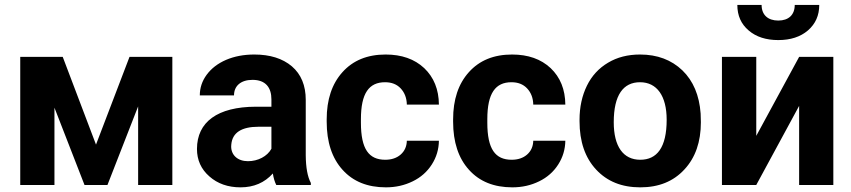

<svg xmlns="http://www.w3.org/2000/svg" viewBox="-20 -763 3511 792"><path d="M238.8 -528.3H63.5V0H204.6V-318.8L328.6 0H423.3L549.8 -324.2V0H690.9V-528.3H514.2L376 -166.5Z M1262.2 0V-8.3C1248.5 -34.2 1241.7 -71.8 1241.2 -122.1V-351.1C1241.2 -410.2 1222.2 -456.5 1184.1 -489.3C1145.5 -522 1093.8 -538.1 1028.8 -538.1C985.8 -538.1 947.3 -530.8 912.6 -516.1C877.9 -501 851.6 -480.5 832.5 -454.6C813.5 -428.7 804.2 -400.4 804.2 -369.6H945.3C945.3 -409.2 974.1 -433.6 1021.5 -433.6C1075.7 -433.6 1099.6 -401.9 1099.6 -353V-322.8H1034.7C877.9 -322.3 792.5 -260.3 792.5 -148.4C792.5 -103 809.6 -64.9 843.8 -35.2C877.4 -5.4 920.4 9.8 972.2 9.8C1026.9 9.8 1071.3 -9.3 1105.5 -47.4C1108.4 -28.3 1113.3 -12.7 1119.6 0ZM1002.9 -98.1C960 -98.1 933.6 -123.5 933.6 -158.7L934.1 -167C938.5 -215.8 976.1 -240.2 1046.9 -240.2H1099.6V-149.4C1082.5 -118.2 1044.4 -98.1 1002.9 -98.1Z M1569.3 -104C1501.5 -104 1468.8 -147.9 1468.8 -256.8V-271.5C1468.8 -378.9 1502.4 -423.8 1568.4 -423.8C1595.2 -423.8 1616.7 -415.5 1632.8 -398.4C1648.9 -381.3 1657.7 -358.9 1658.2 -331.5H1790.5C1790 -394 1769.5 -444.3 1730 -481.9C1689.9 -519.5 1636.7 -538.1 1570.8 -538.1C1495.1 -538.1 1436 -513.7 1392.6 -465.3C1349.1 -417 1327.6 -352.1 1327.6 -270.5V-261.2C1327.6 -176.8 1349.6 -110.4 1393.1 -62.5C1436.5 -14.2 1496.1 9.8 1571.8 9.8C1612.3 9.8 1648.9 1.5 1682.6 -15.1C1715.8 -31.2 1742.2 -54.7 1761.2 -84.5C1780.3 -114.3 1790 -147 1790.5 -182.6H1658.2C1657.7 -158.7 1648.9 -139.6 1632.8 -125.5C1616.7 -111.3 1595.2 -104 1569.3 -104Z M2090.8 -104C2022.9 -104 1990.2 -147.9 1990.2 -256.8V-271.5C1990.2 -378.9 2023.9 -423.8 2089.8 -423.8C2116.7 -423.8 2138.2 -415.5 2154.3 -398.4C2170.4 -381.3 2179.2 -358.9 2179.7 -331.5H2312C2311.5 -394 2291 -444.3 2251.5 -481.9C2211.4 -519.5 2158.2 -538.1 2092.3 -538.1C2016.6 -538.1 1957.5 -513.7 1914.1 -465.3C1870.6 -417 1849.1 -352.1 1849.1 -270.5V-261.2C1849.1 -176.8 1871.1 -110.4 1914.6 -62.5C1958 -14.2 2017.6 9.8 2093.3 9.8C2133.8 9.8 2170.4 1.5 2204.1 -15.1C2237.3 -31.2 2263.7 -54.7 2282.7 -84.5C2301.8 -114.3 2311.5 -147 2312 -182.6H2179.7C2179.2 -158.7 2170.4 -139.6 2154.3 -125.5C2138.2 -111.3 2116.7 -104 2090.8 -104Z M2370.6 -262.7C2370.6 -178.7 2393.6 -112.3 2439 -63.5C2484.4 -14.6 2544.9 9.8 2621.1 9.8C2697.3 9.8 2757.8 -14.6 2803.2 -64C2848.6 -112.8 2871.1 -177.7 2871.1 -258.8L2870.1 -294.9C2864.7 -369.6 2839.8 -429.2 2794.9 -472.7C2749.5 -516.1 2691.4 -538.1 2620.1 -538.1C2569.8 -538.1 2525.9 -526.9 2488.3 -504.4C2450.2 -481.9 2420.9 -450.2 2400.9 -409.2C2380.9 -368.2 2370.6 -321.3 2370.6 -269ZM2511.7 -258.8C2511.7 -371.6 2551.3 -423.8 2620.1 -423.8C2689.9 -423.8 2730 -367.2 2730 -269C2730 -153.8 2689.5 -104 2621.1 -104C2550.8 -104 2511.7 -158.7 2511.7 -258.8Z M3258.3 -742.7C3258.3 -701.7 3232.9 -678.2 3190.4 -678.2C3147.5 -678.2 3121.6 -701.7 3121.6 -742.7H3021.5C3021.5 -698.7 3037.1 -663.6 3068.4 -637.2C3099.1 -610.8 3140.1 -597.7 3190.4 -597.7C3240.7 -597.7 3281.7 -610.8 3313 -637.7C3343.8 -664.6 3359.4 -699.2 3359.4 -742.7ZM3099.6 -202.6V-528.3H2958V0H3099.6L3276.4 -326.2V0H3417.5V-528.3H3276.4Z"/></svg>

Font: Roboto
Style: Bold
Weight: 700
Designer: Google
Version: Version 2.137; 2017